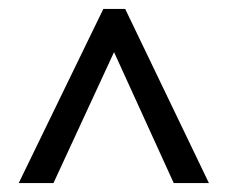

<svg xmlns="http://www.w3.org/2000/svg" viewBox="-20 -736 512 431"><path d="M22 -325 212 -716H261L449 -325H370L236 -619L100 -325Z"/></svg>

Font: Noto Sans Tamil Condensed
Style: Regular
Weight: 400
Width: 3
Designer: Jelle Bosma - Monotype Design Team
Foundry: Monotype Imaging Inc.
Version: Version 2.004